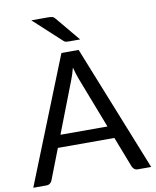

<svg xmlns="http://www.w3.org/2000/svg" viewBox="-98 -1001 874 1076"><g transform="rotate(-10 338.5 -463.0)"><path d="M472 -266 359.5 -557.5Q354.5 -570.5 349 -587.8Q343.5 -605 338.5 -624.5Q328 -584 317 -557L204.5 -266ZM674 0H599Q586 0 578 -6.5Q570 -13 566 -23L499 -196H177.5L110.5 -23Q107.5 -14 99 -7Q90.5 0 78 0H3L289.5 -716.5H387.5ZM250 -926Q266.5 -926 275 -923.5Q283.5 -921 292 -910L406 -773H342Q331 -773 324.8 -774.2Q318.5 -775.5 311 -782.5L155 -926Z"/></g></svg>

Font: Lato 2
Style: Regular
Weight: 400
Designer: Lukasz Dziedzic with Adam Twardoch and Botio Nikoltchev
Foundry: tyPoland Lukasz Dziedzic
Version: Version 2.015; 2015-08-06; http://www.latofonts.com/